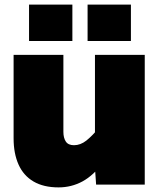

<svg xmlns="http://www.w3.org/2000/svg" viewBox="-20 -801 690 833"><path d="M255 -563V-229Q255 -203 265.5 -187Q276 -171 301 -171Q329 -171 354.5 -191Q380 -211 416 -254L430 -99Q386 -40 338 -14Q290 12 234 12Q169 12 125.5 -13.5Q82 -39 60.5 -87Q39 -135 39 -201V-563ZM608 -563V0H397L392 -72V-563ZM360 -623V-781H548V-623ZM106 -623V-781H294V-623Z"/></svg>

Font: Azeret Mono Thin Black
Style: Regular
Weight: 900
Version: Version 1.002